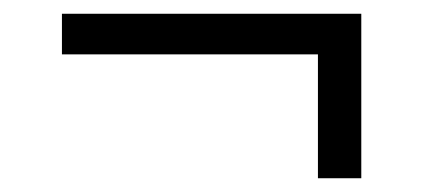

<svg xmlns="http://www.w3.org/2000/svg" viewBox="-20 -400 615 279"><path d="M505 -141H442V-321H70V-380H505Z"/></svg>

Font: Idrija
Style: Regular
Weight: 400
Designer: Julieta Ulanovsky
Foundry: Julieta Ulanovsky
Version: Version 7.200